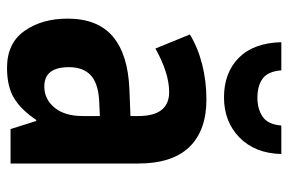

<svg xmlns="http://www.w3.org/2000/svg" viewBox="-157 -653 820 546"><g transform="rotate(90 253.0 -380.0)"><path d="M263 -557Q351 -557 398 -508.5Q445 -460 445 -363V0H347L324 -73H321Q293 -31 260 -10.5Q227 10 173 10Q103 10 68 -39.5Q33 -89 33 -162Q33 -248 84 -291Q135 -334 234 -338L310 -341V-363Q310 -451 242 -451Q214 -451 183 -441Q152 -431 118 -412L78 -510Q116 -533 163.5 -545Q211 -557 263 -557ZM266 -252Q216 -249 193.5 -227.5Q171 -206 171 -166Q171 -96 226 -96Q262 -96 286 -125Q310 -154 310 -205V-254ZM418 -770Q416 -695 371 -651Q326 -607 257 -607Q187 -607 144.5 -649Q102 -691 100 -770H180Q183 -732 203.5 -717Q224 -702 258 -702Q290 -702 312 -717Q334 -732 337 -770Z"/></g></svg>

Font: Noto Sans Arabic Cond
Style: Bold
Weight: 700
Width: 3
Designer: Monotype Design Team, Nadine Chahine, Nizar Qandah and Khaled Hosny
Foundry: Monotype Imaging Inc.
Version: Version 2.012; ttfautohint (v1.8.4.7-5d5b)